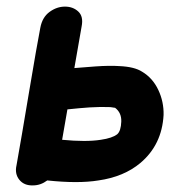

<svg xmlns="http://www.w3.org/2000/svg" viewBox="-20 -552 550 581"><path d="M80 9Q103 9 123 -6Q217 4 278 -6Q355 -17 405 -59Q470 -114 475 -204Q476 -244 459 -280Q442 -316 410 -335Q387 -350 341 -352Q312 -354 269 -351Q242 -349 205 -346L227 -472Q233 -502 217 -517Q201 -532 176.5 -532Q152 -532 130 -516Q108 -500 102 -468Q92 -417 68 -274Q44 -130 30 -52Q24 -26 38.5 -8Q53 10 80 9ZM168 -129Q175 -169 184 -221Q222 -225 251 -227Q286 -229 309 -228Q315 -228 320 -227Q324 -226 326 -226H328Q348 -211 347 -184Q346 -156 335 -146Q320 -134 285 -129Q241 -122 168 -129Z"/></svg>

Font: Balsamiq Sans
Style: Bold Italic
Weight: 700
Italic angle: -12°
Designer: Michael Angeles
Foundry: Balsamiq SRL
Version: Version 1.020; ttfautohint (v1.8.4.7-5d5b);gftools[0.9.26]